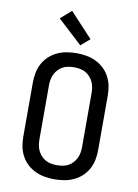

<svg xmlns="http://www.w3.org/2000/svg" viewBox="-105 -1051 809 1126"><g transform="rotate(10 300.0 -487.5)"><path d="M300 8Q271 8 241.5 3Q212 -2 185.5 -14.5Q159 -27 137.5 -47Q116 -67 102 -93Q88 -119 82.5 -148Q77 -177 77 -206V-529Q77 -558 82.5 -587Q88 -616 102 -642Q116 -668 137.5 -688Q159 -708 185.5 -720.5Q212 -733 241.5 -738Q271 -743 300 -743Q329 -743 358.5 -738Q388 -733 414.5 -720.5Q441 -708 462.5 -688Q484 -668 498 -642Q512 -616 517.5 -587Q523 -558 523 -529V-206Q523 -177 517.5 -148Q512 -119 498 -93Q484 -67 462.5 -47Q441 -27 414.5 -14.5Q388 -2 358.5 3Q329 8 300 8ZM300 -76Q317 -76 334.5 -79Q352 -82 367 -90Q382 -98 394 -111Q406 -124 413.5 -139.5Q421 -155 424 -172Q427 -189 427 -206V-529Q427 -546 424 -563Q421 -580 413.5 -595.5Q406 -611 394 -624Q382 -637 367 -645Q352 -653 334.5 -656Q317 -659 300 -659Q283 -659 265.5 -656Q248 -653 233 -645Q218 -637 206 -624Q194 -611 186.5 -595.5Q179 -580 176 -563Q173 -546 173 -529V-206Q173 -189 176 -172Q179 -155 186.5 -139.5Q194 -124 206 -111Q218 -98 233 -90Q248 -82 265.5 -79Q283 -76 300 -76ZM313 -792 167 -927 231 -983 366 -838Z"/></g></svg>

Font: Iosevka Fixed Curly Md Ex
Style: Regular
Weight: 500
Width: 7
Monospace: yes
Designer: Belleve Invis
Foundry: Belleve Invis
Version: Version 30.1.2